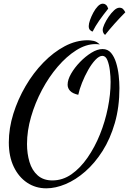

<svg xmlns="http://www.w3.org/2000/svg" viewBox="-20 -938 702 1045"><path d="M232 87Q174 87 128 56.5Q82 26 55 -30Q28 -86 28 -163Q28 -240 52.5 -318.5Q77 -397 119 -469Q161 -541 216 -597.5Q271 -654 332.5 -686.5Q394 -719 458 -719Q471 -719 489 -715.5Q507 -712 523 -696Q517 -697 511.5 -697.5Q506 -698 500 -698Q448 -698 395 -664.5Q342 -631 294 -575Q246 -519 208.5 -448.5Q171 -378 149 -302Q127 -226 127 -154Q127 -102 140.5 -56.5Q154 -11 185 16.5Q216 44 265 44Q321 44 369 10.5Q417 -23 456.5 -80Q496 -137 524 -206.5Q552 -276 567 -350.5Q582 -425 582 -492Q582 -521 578 -554Q574 -587 564.5 -610.5Q555 -634 537 -634Q520 -634 499.5 -612.5Q479 -591 460 -557.5Q441 -524 426.5 -487.5Q412 -451 406 -422Q375 -429 361.5 -443.5Q348 -458 348 -477Q348 -504 367 -537Q386 -570 415.5 -600.5Q445 -631 477.5 -651Q510 -671 538 -671Q567 -671 584.5 -650Q602 -629 612 -596.5Q622 -564 626 -527.5Q630 -491 630 -459Q630 -355 605 -268.5Q580 -182 538 -116Q496 -50 444 -4.5Q392 41 337 64Q282 87 232 87ZM552 -748Q545 -753 542 -760.5Q539 -768 539 -775Q539 -786 548 -806Q557 -826 571 -846.5Q585 -867 600.5 -881.5Q616 -896 630 -896Q643 -896 650 -888.5Q657 -881 662 -871Q631 -840 603 -808.5Q575 -777 552 -748ZM484 -766Q476 -768 469.5 -775Q463 -782 463 -796Q463 -809 470 -829Q477 -849 488 -869.5Q499 -890 512.5 -904Q526 -918 540 -918Q549 -918 556.5 -912Q564 -906 569 -891Q541 -856 520 -826Q499 -796 484 -766Z"/></svg>

Font: Dancing Script SemiBold
Style: Regular
Weight: 600
Designer: Pablo Impallari
Foundry: Pablo Impallari
Version: Version 2.001